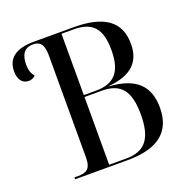

<svg xmlns="http://www.w3.org/2000/svg" viewBox="-127 -835 939 956"><g transform="rotate(-20 342.5 -357.0)"><path d="M111 0H390C551 0 630 -64 630 -191C630 -304 570 -368 429 -377V-379C548 -390 603 -442 603 -539C603 -659 522 -714 363 -714H152C59 -714 9 -679 9 -609C9 -565 29 -539 62 -539C78 -539 89 -545 98 -554C86 -569 77 -586 77 -619C77 -670 95 -703 143 -703C174 -703 199 -690 199 -625V-84C199 -21 173 -10 130 -10H111ZM359 -379H295V-704H359C461 -704 501 -655 501 -543C501 -433 461 -379 359 -379ZM385 -10H295V-369H387C489 -369 529 -314 529 -192C529 -65 486 -10 385 -10Z"/></g></svg>

Font: Noto Serif Display SemiCondensed
Style: Regular
Weight: 400
Width: 4
Designer: Monotype Design Team
Foundry: Monotype Imaging Inc.
Version: Version 2.009